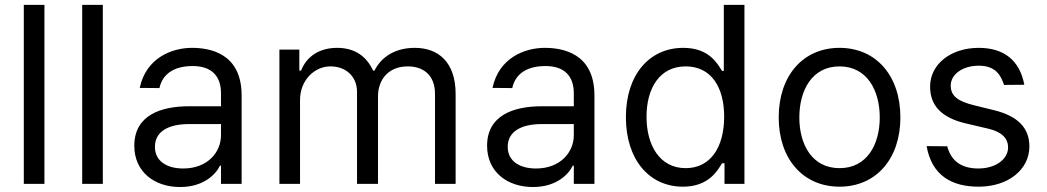

<svg xmlns="http://www.w3.org/2000/svg" viewBox="-20 -747 4252 780"><path d="M160.5 -727.3H76.7V0H160.5Z M397.7 -727.3H313.9V0H397.7Z M711.6 12.8C806.8 12.8 856.5 -38.4 873.6 -73.9H877.8V0H961.6V-359.4C961.6 -532.7 829.5 -552.6 759.9 -552.6C677.6 -552.6 573.2 -511.4 547.6 -389.9L627.8 -389.2C639.2 -443.2 682.9 -478.7 762.8 -478.7C839.8 -478.7 877.8 -437.9 877.8 -367.9V-315.3H747.9C634.9 -315.3 525.6 -279.8 525.6 -154.8C525.6 -48.3 608 12.8 711.6 12.8ZM609.4 -150.6C609.4 -214.5 666.9 -242.9 747.2 -242.9H877.8V-197.4C877.8 -129.3 823.9 -62.5 724.4 -62.5C657.7 -62.5 609.4 -92.3 609.4 -150.6Z M1115.1 0H1198.9V-340.9C1198.9 -420.8 1257.1 -477.3 1322.4 -477.3C1386 -477.3 1430.4 -435.7 1430.4 -373.6V0H1515.6V-355.1C1515.6 -425.4 1559.7 -477.3 1636.4 -477.3C1696 -477.3 1747.2 -445.7 1747.2 -365.1V0H1831V-365.1C1831 -493.3 1762.1 -552.6 1664.8 -552.6C1586.6 -552.6 1529.5 -516.7 1501.4 -460.2H1495.7C1468.8 -518.5 1421.2 -552.6 1349.4 -552.6C1278.4 -552.6 1225.9 -518.5 1203.1 -460.2H1196V-545.5H1115.1Z M2144.9 12.8C2240.1 12.8 2289.8 -38.4 2306.8 -73.9H2311.1V0H2394.9V-359.4C2394.9 -532.7 2262.8 -552.6 2193.2 -552.6C2110.8 -552.6 2006.4 -511.4 1980.8 -389.9L2061.1 -389.2C2072.4 -443.2 2116.1 -478.7 2196 -478.7C2273.1 -478.7 2311.1 -437.9 2311.1 -367.9V-315.3H2181.1C2068.2 -315.3 1958.8 -279.8 1958.8 -154.8C1958.8 -48.3 2041.2 12.8 2144.9 12.8ZM2042.6 -150.6C2042.6 -214.5 2100.1 -242.9 2180.4 -242.9H2311.1V-197.4C2311.1 -129.3 2257.1 -62.5 2157.7 -62.5C2090.9 -62.5 2042.6 -92.3 2042.6 -150.6Z M2754.3 11.4C2859.4 11.4 2894.9 -54 2913.4 -83.8H2923.3V0H3004.3V-727.3H2920.5V-458.8H2913.4C2894.9 -487.2 2862.2 -552.6 2755.7 -552.6C2617.9 -552.6 2522.7 -443.2 2522.7 -271.3C2522.7 -98 2617.9 11.4 2754.3 11.4ZM2606.5 -272.7C2606.5 -387.8 2659.1 -477.3 2765.6 -477.3C2867.9 -477.3 2921.9 -394.9 2921.9 -272.7C2921.9 -149.1 2866.5 -63.9 2765.6 -63.9C2660.5 -63.9 2606.5 -156.2 2606.5 -272.7Z M3390.6 11.4C3538.4 11.4 3637.8 -100.9 3637.8 -269.9C3637.8 -440.3 3538.4 -552.6 3390.6 -552.6C3242.9 -552.6 3143.5 -440.3 3143.5 -269.9C3143.5 -100.9 3242.9 11.4 3390.6 11.4ZM3227.3 -269.9C3227.3 -379.3 3278.4 -477.3 3390.6 -477.3C3502.8 -477.3 3554 -379.3 3554 -269.9C3554 -160.5 3502.8 -63.9 3390.6 -63.9C3278.4 -63.9 3227.3 -160.5 3227.3 -269.9Z M4058.9 -402 4141.3 -402.7C4122.9 -500.7 4059.7 -552.6 3956 -552.6C3843.8 -552.6 3758.5 -487.2 3758.5 -394.9C3758.5 -319.6 3803.3 -269.2 3903.4 -245.7L3994.3 -224.4C4049.4 -211.6 4075.3 -185.4 4075.3 -147.7C4075.3 -100.9 4025.6 -62.5 3954.5 -62.5C3887.1 -62.5 3844.1 -92 3828.1 -152.7L3744.3 -153.4C3765.6 -34.4 3845.5 11.4 3956 11.4C4075.6 11.4 4161.9 -57.9 4161.9 -152C4161.9 -228 4114.3 -275.9 4017 -299.7L3936.1 -319.6C3871.4 -335.6 3842.3 -357.2 3842.3 -399.1C3842.3 -446 3892 -480.1 3956 -480.1C4024.9 -480.1 4045.8 -441.4 4058.9 -402Z"/></svg>

Font: Magic Ui Pro
Style: Regular
Weight: 400
Designer: Stefan Endress, Andreas Faust
Version: Version 1.000;FEAKit 1.0